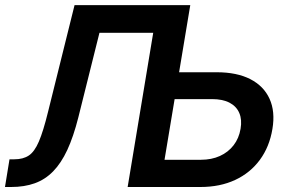

<svg xmlns="http://www.w3.org/2000/svg" viewBox="-36 -748 1147 768"><path d="M-16.1 0 2 -110.8H21.5Q56.6 -110.8 79.3 -126Q102.1 -141.1 119.6 -182.1Q137.2 -223.1 156.2 -300.8L262.2 -727.5H609.9L591.3 -616.7H361.8L277.3 -278.3Q257.8 -201.2 233.2 -148.2Q208.5 -95.2 176.5 -62.5Q144.5 -29.8 103 -14.9Q61.5 0 8.3 0ZM637.2 -459H830.6Q911.6 -459 965.3 -431.4Q1019 -403.8 1042.2 -352.8Q1065.4 -301.8 1053.7 -232.4Q1042 -161.1 1003.7 -108.9Q965.3 -56.6 904.8 -28.3Q844.2 0 765.6 0H474.6L595.2 -727.5H725.1L622.1 -108.9H767.6Q810.1 -108.9 843.5 -124Q877 -139.2 898.4 -167Q919.9 -194.8 926.3 -232.9Q932.6 -269.5 921.1 -296.1Q909.7 -322.8 882.1 -337.2Q854.5 -351.6 812 -351.6H619.6Z"/></svg>

Font: Inter 28pt SemiBold
Style: Italic
Weight: 600
Italic angle: -9.3988°
Designer: Rasmus Andersson
Foundry: rsms
Version: Version 4.001;git-66647c0bb